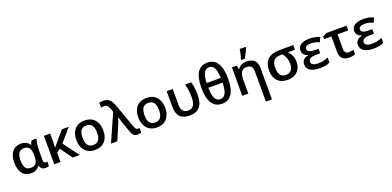

<svg xmlns="http://www.w3.org/2000/svg" viewBox="7 -1992 6984 3423"><g transform="rotate(-20 3499.5 -280.5)"><path d="M540 -142.1Q540 -85 581.1 -85Q596.2 -85 610.8 -89.8V-2.9Q603 2 583.7 5.9Q564.5 9.8 549.8 9.8Q503.4 9.8 478 -9.3Q452.6 -28.3 439.9 -71.8H432.1Q376 9.8 270.5 9.8Q165 9.8 107.4 -63.5Q49.8 -136.7 49.8 -270Q49.8 -403.3 109.6 -476.6Q169.4 -549.8 277.3 -549.8Q385.3 -549.8 438 -467.8H443.8Q457 -515.1 477.1 -540H569.8Q556.6 -500 548.3 -437.3Q540 -374.5 540 -325.2ZM430.2 -263.2V-269Q430.2 -369.6 397.5 -412.8Q364.7 -456.1 294.9 -456.1Q168 -456.1 168 -267.1Q168 -174.8 198.7 -128.9Q229.5 -83 298.3 -83Q367.2 -83 398.2 -124.3Q429.2 -165.5 430.2 -263.2Z M829.1 0H710.9V-540H829.1V-398.9Q829.1 -336.4 823.7 -272L1051.8 -540H1182.1L973.1 -296.9L1194.8 0H1061L897 -227.1L829.1 -176.8Z M1345.7 -271Q1345.7 -84 1483.4 -84Q1621.1 -84 1620.6 -270Q1620.6 -456.1 1482.9 -456.1Q1410.2 -456.1 1377.9 -408.2Q1345.7 -360.4 1345.7 -271ZM1481.9 9.8Q1406.2 9.8 1348.1 -24.4Q1290 -58.6 1258.8 -122.6Q1227.5 -186.5 1227.5 -271Q1227.5 -402.3 1294.9 -476.1Q1362.3 -549.8 1482.4 -549.8Q1602.5 -549.8 1670.4 -474.6Q1738.8 -398.4 1738.8 -268.6Q1738.8 -138.7 1670.9 -64.5Q1603 9.8 1481.9 9.8Z M1839.4 -664.1V-757.8Q1872.6 -766.1 1917.5 -766.1Q1962.4 -766.1 1997.1 -750.2Q2031.7 -734.4 2056.4 -700.7Q2081.1 -667 2107.4 -595.2L2264.6 -159.2Q2292.5 -85 2322.8 -85Q2337.4 -85 2360.4 -89.8V-2.9Q2333 9.8 2289.6 9.8Q2246.6 9.8 2219.7 -11.5Q2192.9 -32.7 2174.8 -84Q2076.7 -356.9 2068.4 -397H2065.4Q2048.3 -331.1 2018.6 -261.2L1905.8 0H1786.6L2017.6 -521L1995.6 -583Q1977.5 -631.3 1954.8 -650.6Q1932.1 -669.9 1898.9 -669.9Q1865.7 -669.9 1839.4 -664.1Z M2521 -271Q2521 -84 2658.7 -84Q2796.4 -84 2795.9 -270Q2795.9 -456.1 2658.2 -456.1Q2585.4 -456.1 2553.2 -408.2Q2521 -360.4 2521 -271ZM2657.2 9.8Q2581.5 9.8 2523.4 -24.4Q2465.3 -58.6 2434.1 -122.6Q2402.8 -186.5 2402.8 -271Q2402.8 -402.3 2470.2 -476.1Q2537.6 -549.8 2657.7 -549.8Q2777.8 -549.8 2845.7 -474.6Q2914.1 -398.4 2914.1 -268.6Q2914.1 -138.7 2846.2 -64.5Q2778.3 9.8 2657.2 9.8Z M3537.1 -293.9Q3537.1 9.8 3283.2 9.8Q3158.2 9.8 3098.6 -52.2Q3039.1 -114.3 3039.1 -245.1V-540H3153.8V-245.1Q3153.8 -165.5 3184.6 -124.3Q3215.3 -83 3285.2 -83Q3355 -83 3388.4 -135Q3421.9 -187 3421.9 -293.9Q3421.9 -400.9 3388.7 -540H3504.9Q3537.1 -414.6 3537.1 -293.9Z M3758.8 -432.1H4026.9Q4022.5 -556.6 3991.2 -619.9Q3960 -683.1 3892.6 -683.1Q3825.2 -683.1 3794.2 -619.9Q3763.2 -556.6 3758.8 -432.1ZM4027.8 -341.8H3757.8Q3759.8 -205.6 3792 -141.8Q3824.2 -78.1 3892.6 -78.1Q3960.9 -78.1 3992.9 -143.6Q4024.9 -209 4027.8 -341.8ZM4145 -377.9Q4145.5 9.8 3894.5 9.8Q3768.6 9.8 3704.6 -89.4Q3640.6 -188.5 3640.6 -383.8Q3640.6 -771 3891.6 -771Q4016.1 -771 4080.6 -671.9Q4145 -572.8 4145 -377.9Z M4752.9 240.2H4637.7V-332Q4637.7 -396.5 4611.3 -426.3Q4585 -456.1 4521.5 -456.1Q4458 -456.1 4425.3 -412.1Q4392.6 -368.2 4392.6 -269V0H4277.8V-540H4367.7L4383.8 -469.2H4389.6Q4414.1 -507.8 4459 -528.8Q4503.9 -549.8 4558.6 -549.8Q4752.9 -549.8 4752.9 -352.1ZM4633.8 -800.8V-789.1Q4605.5 -705.1 4545.9 -606H4477.5V-620.1Q4509.3 -717.3 4519.5 -800.8Z M5276.4 -249Q5276.4 -367.7 5202.6 -451.2H5174.8Q5080.1 -451.2 5039.8 -405.8Q4999.5 -360.4 4999.5 -267.6Q4999.5 -174.8 5035.6 -129.4Q5071.8 -84 5138.2 -84Q5204.6 -84 5240.5 -126.2Q5276.4 -168.5 5276.4 -249ZM5394.5 -240.2Q5394.5 -166 5363.3 -108.9Q5332 -51.8 5273.9 -21Q5215.8 9.8 5136.7 9.8Q5016.6 9.8 4948.5 -61.3Q4880.4 -132.3 4880.4 -259.8Q4880.4 -540 5179.7 -540H5441.4V-451.2H5307.6Q5394.5 -361.8 5394.5 -240.2Z M5765.1 -237.8Q5618.2 -237.8 5618.2 -157.2Q5618.2 -81.1 5755.4 -81.1Q5849.6 -81.1 5941.4 -123V-26.9Q5867.7 9.8 5748.5 9.8Q5629.4 9.8 5566.9 -31.5Q5504.4 -72.8 5504.4 -147.9Q5504.4 -199.2 5534.4 -231.2Q5564.5 -263.2 5629.4 -278.8V-284.2Q5527.3 -310.5 5527.3 -408.2Q5527.3 -474.6 5586.7 -512.2Q5646 -549.8 5750.5 -549.8Q5855 -549.8 5942.4 -511.2L5904.3 -423.8Q5850.1 -447.3 5816.7 -454.1Q5783.2 -460.9 5748.5 -460.9Q5633.3 -460.9 5633.3 -396Q5633.3 -358.9 5668.7 -341.6Q5704.1 -324.2 5778.3 -324.2H5842.3V-237.8Z M6249.5 -450.2V-167Q6249.5 -82 6331.5 -82Q6375 -82 6420.4 -95.2V-8.8Q6371.1 11.2 6309.6 11.2Q6218.8 11.2 6176 -32.2Q6133.3 -75.7 6133.3 -162.1V-450.2H5992.7V-499L6071.3 -540H6451.7V-450.2Z M6785.2 -237.8Q6638.2 -237.8 6638.2 -157.2Q6638.2 -81.1 6775.4 -81.1Q6869.6 -81.1 6961.4 -123V-26.9Q6887.7 9.8 6768.6 9.8Q6649.4 9.8 6586.9 -31.5Q6524.4 -72.8 6524.4 -147.9Q6524.4 -199.2 6554.4 -231.2Q6584.5 -263.2 6649.4 -278.8V-284.2Q6547.4 -310.5 6547.4 -408.2Q6547.4 -474.6 6606.7 -512.2Q6666 -549.8 6770.5 -549.8Q6875 -549.8 6962.4 -511.2L6924.3 -423.8Q6870.1 -447.3 6836.7 -454.1Q6803.2 -460.9 6768.6 -460.9Q6653.3 -460.9 6653.3 -396Q6653.3 -358.9 6688.7 -341.6Q6724.1 -324.2 6798.3 -324.2H6862.3V-237.8Z"/></g></svg>

Font: OpenSans-Semibold
Style: Regular
Weight: 600
Foundry: Ascender Corporation
Version: Version 1.10